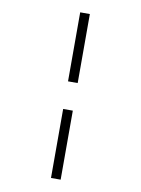

<svg xmlns="http://www.w3.org/2000/svg" viewBox="-102 -858 804 1096"><g transform="rotate(10 300.0 -310.0)"><path d="M272 170H328V-230H272ZM272 -390H328V-790H272Z"/></g></svg>

Font: CommitMonoV142 ExtLt
Style: Regular
Weight: 200
Monospace: yes
Designer: Eigil Nikolajsen
Foundry: Eigil Nikolajsen
Version: Version 1.142